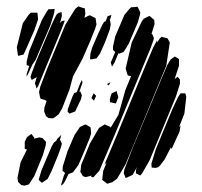

<svg xmlns="http://www.w3.org/2000/svg" viewBox="-20 -589 637 605"><path d="M264 -459 240 -404 210 -348 199 -307 176 -248 165 -229 156 -222 147 -216 133 -217 125 -223 119 -238 120 -251 127 -271 121 -274 108 -278 106 -283 103 -299 107 -316 128 -371 186 -511 217 -561 227 -569 241 -564 247 -563 248 -557 249 -546 246 -533 258 -539 263 -541 273 -536 281 -532 282 -526 284 -512 280 -499ZM414 -518 386 -452 374 -432 369 -425 356 -420 353 -421 341 -392 333 -379 329 -392 335 -406 343 -425 336 -432V-442L343 -474L372 -542L387 -560L393 -566L407 -567L413 -568L416 -563L422 -550L421 -542ZM139 -510 92 -400 81 -384V-383L69 -357L64 -348V-356L72 -381L69 -382L64 -384V-395L72 -428L112 -526L127 -552L133 -560H141L152 -561L151 -549ZM168 -482 113 -349 100 -317 95 -310 93 -318 90 -326 93 -337 96 -346 80 -337 76 -346 80 -359 94 -396 143 -512 153 -533 158 -543 164 -548 174 -551 175 -539 171 -523 168 -516 175 -523 184 -524 181 -515ZM88 -493 58 -425 54 -417 37 -413 36 -418 33 -440 52 -516 70 -542 77 -549H86H98L99 -538L100 -528ZM311 -456 295 -420 284 -405 269 -402H264V-408L265 -420L270 -438L289 -482L302 -510L308 -520L313 -522L316 -530L319 -538L331 -542L329 -534L326 -526V-527L329 -513L326 -496ZM454 -436 340 -161 293 -51 274 -30 267 -32 268 -37 266 -35 250 -31 241 -34 233 -48 234 -53 236 -70 246 -94 263 -136 292 -186 310 -197 321 -192 328 -189 329 -186 330 -189 353 -227 375 -305 393 -349 383 -351 381 -356 376 -373 395 -455 427 -522 433 -530 443 -535 451 -539 458 -533 466 -526 467 -513 457 -481 459 -483 465 -469 463 -461ZM504 -382 376 -72 349 -26 334 -15 318 -10 309 -17 302 -22 303 -31 305 -50 316 -77 309 -70 315 -84 349 -165 433 -369 463 -440 475 -462V-456L474 -454L483 -467L489 -473L497 -471L508 -468L515 -455ZM534 -284 452 -85 428 -43 422 -36 408 -43 409 -55 412 -63 398 -38 381 -30 376 -28 374 -33 370 -43 372 -55 398 -123 490 -344 507 -384 518 -402 531 -411 544 -403V-396V-382L531 -342L530 -340L540 -347L547 -338V-325ZM217 -238 199 -231 193 -237 194 -246 208 -284 214 -296 221 -298 224 -304 233 -327 238 -337 240 -329 230 -300 233 -301 238 -289 235 -276ZM323 -320 317 -324 328 -330ZM326 -276 330 -290 332 -295 348 -302 349 -296 353 -283 347 -268 345 -263 340 -264 327 -267ZM268 -280 275 -295 283 -287 276 -272ZM521 -120 518 -124 499 -87 484 -67 478 -62 470 -60 458 -61 457 -73 471 -119 524 -247 541 -283 549 -295H564L567 -284L561 -231L544 -188L549 -194L548 -188L546 -175ZM248 -118 227 -69 210 -46 197 -41H196L195 -39L185 -18L179 -9L172 -4L174 -12L181 -35L185 -44L177 -51L178 -65L193 -113L215 -164L232 -189L245 -195L250 -197L260 -191L265 -188L266 -183L267 -168L263 -155ZM115 -100 88 -34 75 -14 71 -8 57 -4 47 -6 37 -16 35 -28 45 -78 65 -118 58 -120V-128V-142L65 -157L79 -167L88 -155L87 -152L104 -156L114 -154L125 -142L124 -131ZM163 -100 143 -51 130 -25 112 -13 102 -22 104 -30 111 -53 143 -128 150 -140 157 -145 160 -151 173 -164 171 -156 169 -149 172 -143 175 -136 172 -125Z"/></svg>

Font: Rubik Marker Hatch
Style: Regular
Weight: 400
Designer: Hubert and Fischer, NaN
Foundry: Hubert & Fischer, NaN
Version: Version 2.200